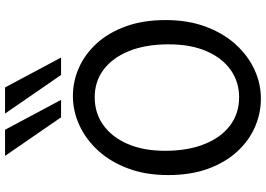

<svg xmlns="http://www.w3.org/2000/svg" viewBox="-165 -866 1043 753"><g transform="rotate(-90 356.5 -489.5)"><path d="M559.1 -349.1Q559.1 -439.5 533 -504.4Q506.8 -569.3 460.2 -604.5Q413.6 -639.6 351.6 -639.6Q290 -639.6 242.7 -606Q195.3 -572.3 168.5 -510.3Q141.6 -448.2 141.6 -363.8Q141.6 -274.9 167.7 -209.5Q193.8 -144 241 -108.6Q288.1 -73.2 351.6 -73.2Q411.6 -73.2 458.5 -106.2Q505.4 -139.2 532.2 -200.9Q559.1 -262.7 559.1 -349.1ZM654.3 -361.3Q654.3 -273.4 628.4 -204.1Q602.5 -134.8 558.8 -86.7Q515.1 -38.6 460.2 -13.2Q405.3 12.2 346.7 12.2Q287.6 12.2 233.6 -11.7Q179.7 -35.6 137.5 -82Q95.2 -128.4 70.8 -196Q46.4 -263.7 46.4 -351.6Q46.4 -439.5 72.3 -508.5Q98.1 -577.6 142.3 -626Q186.5 -674.3 241.9 -699.7Q297.4 -725.1 356.4 -725.1Q414.6 -725.1 468 -701.2Q521.5 -677.2 563.5 -630.9Q605.5 -584.5 629.9 -516.8Q654.3 -449.2 654.3 -361.3ZM121.6 -991.2H224.1L341.3 -771.5H272.9ZM287.6 -991.2H390.1L507.3 -771.5H439Z"/></g></svg>

Font: Andika LitF DSA DSG
Style: Regular
Weight: 400
Designer: Victor Gaultney, Annie Olsen, Julie Remington, Don Collingsworth, Eric Hays, Becca Hirsbrunner
Foundry: SIL International
Version: Version 6.200 ; LitF DSA DSG; ttfautohint (v1.8.3.10-c5d8)